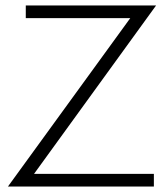

<svg xmlns="http://www.w3.org/2000/svg" viewBox="-20 -680 597 700"><path d="M9 0 455 -614H74V-660H549L104 -46H541V0Z"/></svg>

Font: Lil Grotesk Light
Style: Regular
Weight: 300
Designer: Bastien Sozeau
Foundry: NBR — Bastien Sozeau
Version: Version 3.003; ttfautohint (v1.8.4.7-5d5b);gftools[0.9.33]